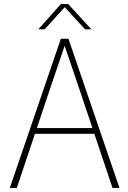

<svg xmlns="http://www.w3.org/2000/svg" viewBox="-20 -917 627 937"><path d="M277 -728H314L563 0H529L367 -483L296 -692H295L224 -483L62 0H28ZM156 -292H435L443 -264H148ZM167 -774 277 -897H313L426 -774H395L296 -882L198 -774Z"/></svg>

Font: Murecho Thin ExtraLight
Style: Regular
Weight: 250
Version: Version 1.010